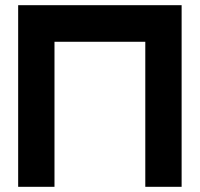

<svg xmlns="http://www.w3.org/2000/svg" viewBox="-20 -720 770 740"><path d="M680 0H540V-559H190V0H50V-700H680V0Z"/></svg>

Font: CAT North
Style: Regular
Weight: 400
Designer: Peter Wiegel
Foundry: Peter Wiegel
Version: Version 1.000